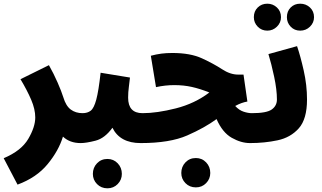

<svg xmlns="http://www.w3.org/2000/svg" viewBox="-50 -770 1743 1040"><path d="M387 5Q472 5 472 -78Q472 -110 453 -133.5Q434 -157 397 -157Q360 -157 333.5 -176.5Q307 -196 293 -243Q283 -275 262 -323Q241 -371 215 -417L61 -341Q97 -281 119 -229.5Q141 -178 141 -134Q141 -82 103 -17.5Q65 47 -30 87L45 230Q148 192 208 119Q268 46 291 -30Q328 5 387 5Z M712 5Q797 5 797 -78Q797 -110 778 -133.5Q759 -157 722 -157Q644 -157 644 -241Q644 -270 648 -299.5Q652 -329 654 -350L495 -376Q484 -277 471.5 -230.5Q459 -184 441.5 -170.5Q424 -157 397 -157L387 5Q417 5 467.5 -8Q518 -21 559 -78Q600 5 712 5ZM610 172Q610 138 587.5 114.5Q565 91 532 91Q498 91 475.5 114.5Q453 138 453 172Q453 204 475.5 227Q498 250 532 250Q565 250 587.5 227Q610 204 610 172Z M1304 5Q1389 5 1389 -78Q1389 -110 1370 -133.5Q1351 -157 1314 -157Q1294 -157 1269.5 -165Q1245 -173 1224 -196Q1259 -215 1290 -220L1269 -366H1239Q1197 -366 1152 -395.5Q1107 -425 1044 -454Q981 -483 884 -483Q851 -483 824 -479.5Q797 -476 767 -468L795 -298Q845 -309 894 -309Q945 -309 989.5 -299Q1034 -289 1084 -269Q1005 -209 902.5 -183Q800 -157 722 -157L712 5Q870 5 964.5 -36.5Q1059 -78 1123 -125Q1155 -52 1205.5 -23.5Q1256 5 1304 5ZM1089 167Q1089 133 1066.5 109.5Q1044 86 1011 86Q977 86 954.5 109.5Q932 133 932 167Q932 199 954.5 222Q977 245 1011 245Q1044 245 1066.5 222Q1089 199 1089 167Z M1576 -604Q1607 -604 1629 -625.5Q1651 -647 1651 -677Q1651 -709 1629 -729.5Q1607 -750 1576 -750Q1545 -750 1524.5 -729.5Q1504 -709 1504 -677Q1504 -647 1524.5 -625.5Q1545 -604 1576 -604ZM1398 -604Q1428 -604 1450 -625.5Q1472 -647 1472 -677Q1472 -709 1450 -729.5Q1428 -750 1398 -750Q1367 -750 1346 -729.5Q1325 -709 1325 -677Q1325 -647 1346 -625.5Q1367 -604 1398 -604ZM1613 -231Q1613 -309 1595 -388.5Q1577 -468 1559 -520L1404 -477Q1420 -425 1435 -354.5Q1450 -284 1450 -231Q1450 -197 1422 -177Q1394 -157 1314 -157L1304 5Q1383 5 1453.5 -10Q1524 -25 1568.5 -75Q1613 -125 1613 -231Z"/></svg>

Font: Noto Sans Arabic Condensed Black
Style: Regular
Weight: 900
Width: 3
Designer: Nadine Chahine
Foundry: Monotype Imaging Inc.
Version: 1.001